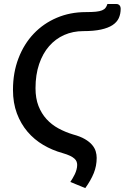

<svg xmlns="http://www.w3.org/2000/svg" viewBox="-20 -788 638 984"><path d="M406.5 -628.5Q354 -628.5 309.2 -608.8Q264.5 -589 231.8 -551.5Q199 -514 180.5 -459.5Q162 -405 162 -336Q162 -284 177.2 -245Q192.5 -206 218.5 -177.5Q244.5 -149 279.5 -130Q314.5 -111 354 -99Q391.5 -89 415.2 -75Q439 -61 452.2 -45.2Q465.5 -29.5 470.5 -12.5Q475.5 4.5 475.5 21Q475.5 62.5 460.5 99.5Q445.5 136.5 417 176L340.5 144.5Q346 136 352.2 125.8Q358.5 115.5 363.8 104.2Q369 93 372.2 81Q375.5 69 375.5 57Q375.5 49 372.8 41Q370 33 361.8 25.2Q353.5 17.5 339 10.5Q324.5 3.5 300.5 -3.5Q248 -18 201.8 -45.2Q155.5 -72.5 121 -113Q86.5 -153.5 66.5 -207Q46.5 -260.5 46.5 -327.5Q46.5 -416 74.8 -489.5Q103 -563 153 -615.5Q203 -668 271.2 -697Q339.5 -726 419.5 -726Q451 -726 471 -728Q491 -730 503 -735Q515 -740 521 -748Q527 -756 530.5 -767.5H576Q583 -767.5 587.2 -765Q591.5 -762.5 594 -759Q596.5 -755.5 597.5 -751.2Q598.5 -747 598.5 -743.5Q598.5 -716.5 588.8 -695.2Q579 -674 556.5 -659.2Q534 -644.5 497.2 -636.5Q460.5 -628.5 406.5 -628.5Z"/></svg>

Font: Lato Semibold
Style: Italic
Weight: 600
Italic angle: -7°
Designer: Lukasz Dziedzic
Foundry: tyPoland Lukasz Dziedzic
Version: Version 2.006; 2014-01-15